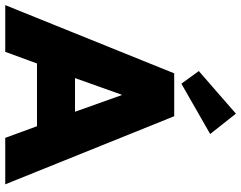

<svg xmlns="http://www.w3.org/2000/svg" viewBox="-126 -826 941 750"><g transform="rotate(90 345.0 -450.5)"><path d="M296.5 -688 247 -756 413.5 -901 493 -800.5ZM256 -660H423.5L689.5 0H508L462.5 -124H217.5L172 0H-10.5ZM274.5 -272.5H406L341 -455H339.5Z"/></g></svg>

Font: League Spartan ExtraBold
Style: Regular
Weight: 800
Foundry: The League of Moveable Type
Version: Version 2.002